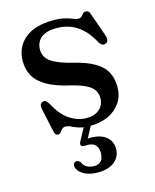

<svg xmlns="http://www.w3.org/2000/svg" viewBox="-107 -553 682 846"><g transform="rotate(-15 234.0 -130.0)"><path d="M233.5 -5.5H266L225.5 71L205.5 65Q213.5 63.5 222.2 63Q231 62.5 243 62.5Q287.5 62.5 313 83Q338.5 103.5 338.5 137.5Q338.5 174.5 310.8 196.8Q283 219 235 219Q195 219 168.8 203Q142.5 187 140 163.5Q140 156 144.2 151.5Q148.5 147 154.5 146.5Q160.5 146 165 149Q169.5 152 173 156Q179.5 173 194.2 180.2Q209 187.5 226 187.5Q269 187.5 269 138Q269 116 257.2 103Q245.5 90 222 90H205.5Q194.5 90 192 83.8Q189.5 77.5 193.5 69ZM249.5 -25.5Q286.5 -25.5 308 -45Q329.5 -64.5 329.5 -95.5Q329.5 -114.5 320.5 -130Q311.5 -145.5 288 -158.2Q264.5 -171 220.5 -182Q151 -197.5 111.8 -220.8Q72.5 -244 56.8 -273.8Q41 -303.5 41 -339Q41 -403 86.5 -441.5Q132 -480 217 -480Q248.5 -480 269 -474.8Q289.5 -469.5 303 -463.8Q316.5 -458 327 -458Q337.5 -458 342.5 -463.8Q347.5 -469.5 352.2 -475Q357 -480.5 366.5 -480.5Q372.5 -480.5 377.5 -476.2Q382.5 -472 385.5 -461.5L422.5 -356.5Q427 -343 425.2 -333.8Q423.5 -324.5 414 -320.5Q404.5 -317 397.8 -320.8Q391 -324.5 385 -334Q363 -375.5 337 -399.2Q311 -423 282 -433Q253 -443 222.5 -443Q175 -443 151.2 -423Q127.5 -403 127.5 -369.5Q127.5 -350 137.5 -333.8Q147.5 -317.5 174.2 -303.8Q201 -290 249.5 -277.5Q311 -263 347.2 -242Q383.5 -221 399.2 -191.8Q415 -162.5 415 -123Q415 -83.5 395 -53Q375 -22.5 338.8 -5.2Q302.5 12 254 12Q223 12 204 5.5Q185 -1 172.5 -7.2Q160 -13.5 148 -13.5Q138 -13.5 132 -7.2Q126 -1 121 5.5Q116 12 107.5 12Q101.5 12 97.5 7.8Q93.5 3.5 91.5 -6.5L70 -106Q66 -124 67.8 -132.5Q69.5 -141 78 -144.5Q87.5 -148 94.2 -143.2Q101 -138.5 108.5 -125.5Q137 -72.5 173.5 -49Q210 -25.5 249.5 -25.5Z"/></g></svg>

Font: Fraunces 11pt
Style: Regular
Weight: 400
Version: Version 1.000;[b76b70a41]